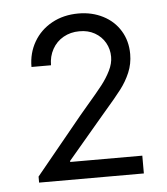

<svg xmlns="http://www.w3.org/2000/svg" viewBox="-41 -933 458 526"><g transform="rotate(-5 188.5 -670.0)"><path d="M45.9 -460.9 174.8 -618.2 196.3 -643.6Q224.1 -675.8 238.8 -694.6Q253.4 -713.4 262.9 -732.7Q272.5 -752 272.5 -770.5Q272.5 -791.5 262.5 -809.3Q252.4 -827.1 233.9 -837.6Q215.3 -848.1 191.4 -847.7Q167.5 -847.7 147.9 -836.7Q128.4 -825.7 117.4 -805.9Q106.4 -786.1 106.4 -761.7H52.7Q52.7 -799.8 70.6 -830.6Q88.4 -861.3 120.4 -878.9Q152.3 -896.5 193.4 -896.5Q230.5 -896.5 260.7 -881.1Q291 -865.7 308.1 -837.6Q325.2 -809.6 325.2 -773.4Q325.2 -746.6 315.2 -722.9Q305.2 -699.2 289.3 -678.5Q273.4 -657.7 243.2 -623Q235.4 -613.3 221.7 -597.7L135.7 -496.1V-493.2H334V-444.3H45.9Z"/></g></svg>

Font: Reddit Sans Chocolate Light
Style: Regular
Weight: 300
Designer: Stephen Hutchings
Foundry: Reddit
Version: Version 1.013